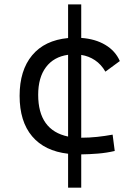

<svg xmlns="http://www.w3.org/2000/svg" viewBox="-20 -701 626 884"><path d="M293.5 163.1V6.8Q185.5 -5.4 127.9 -73.5Q70.3 -141.6 70.3 -259.8Q70.3 -377 127.9 -446.3Q185.5 -515.6 293.5 -525.9V-680.7H354V-526.4Q418.5 -522 464.8 -494.4Q511.2 -466.8 531.7 -419.9L465.3 -371.1Q445.8 -404.8 417.2 -423.8Q388.7 -442.9 354 -448.2V-66.9Q391.1 -66.9 427.5 -70.8Q463.9 -74.7 498.5 -81.1L508.3 -5.9Q470.7 2.9 431.4 6.1Q392.1 9.3 354 9.8V163.1ZM293.5 -72.3V-448.7Q227.5 -439.5 191.7 -391.8Q155.8 -344.2 155.8 -264.6Q155.8 -101.1 293.5 -72.3Z"/></svg>

Font: Cascadia Code PL SemiLight
Style: Regular
Weight: 350
Monospace: yes
Designer: Aaron Bell
Foundry: Saja Typeworks
Version: Version 2404.023; ttfautohint (v1.8.4)